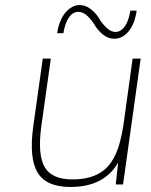

<svg xmlns="http://www.w3.org/2000/svg" viewBox="-20 -733 599 763"><path d="M449 -82V-83V-86Q393 10 260 10Q164 10 129.5 -47Q95 -104 112 -230L150 -500H182L144 -230Q129 -118 157.5 -69Q186 -20 268 -20Q347 -20 392.5 -56.5Q438 -93 458 -174Q465 -201 470 -233L507 -500H539L469 0H440ZM207 -601Q211 -627 219.5 -648Q228 -669 240 -683Q252 -697 266.5 -705Q281 -713 296 -713Q320 -713 341 -696.5Q362 -680 374 -659.5Q386 -639 403.5 -622.5Q421 -606 439 -606Q453 -606 465 -616Q477 -626 485.5 -645.5Q494 -665 498 -691H523Q516 -639 491.5 -609Q467 -579 434 -579Q410 -579 389.5 -595.5Q369 -612 357 -632.5Q345 -653 327.5 -669.5Q310 -686 291 -686Q277 -686 265 -676Q253 -666 244.5 -646.5Q236 -627 232 -601Z"/></svg>

Font: Fivo Sans Thin
Style: Regular
Weight: 250
Foundry: Alexander Slobzheninov
Version: 1.0